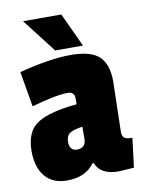

<svg xmlns="http://www.w3.org/2000/svg" viewBox="-78 -716 592 782"><g transform="rotate(-10 218.0 -325.0)"><path d="M391 -354 386 -147Q386 -128 395.5 -121.5Q405 -115 428 -115L413 6Q355 10 349 10Q275 10 255 -41H250Q213 10 136 10Q77 10 45.5 -28Q14 -66 14 -132Q14 -215 65.5 -247Q117 -279 228 -289V-313Q228 -341 200 -341Q152 -341 50 -312L25 -458Q153 -491 238 -491Q323 -491 357 -458Q391 -425 391 -354ZM198 -107Q235 -107 235 -146V-195Q198 -190 182.5 -179.5Q167 -169 167 -144Q167 -107 198 -107ZM180 -520 72 -660H230L295 -520Z"/></g></svg>

Font: Passion One
Style: Regular
Weight: 400
Designer: Alejandro Lo Celso
Foundry: Fontstage
Version: Version 1.002